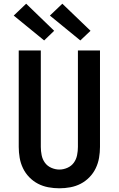

<svg xmlns="http://www.w3.org/2000/svg" viewBox="-20 -1007 640 1035"><path d="M300 8Q270 8 240.5 2.5Q211 -3 185 -16.5Q159 -30 138 -51.5Q117 -73 104 -100Q91 -127 86 -156.5Q81 -186 81 -215V-735H200V-215Q200 -193 204.5 -170.5Q209 -148 222 -130Q235 -112 256.5 -102.5Q278 -93 300 -93Q322 -93 343.5 -102.5Q365 -112 378 -130Q391 -148 395.5 -170.5Q400 -193 400 -215V-735H519V-215Q519 -186 514 -156.5Q509 -127 496 -100Q483 -73 462 -51.5Q441 -30 415 -16.5Q389 -3 359.5 2.5Q330 8 300 8ZM413 -789 249 -923 316 -987 468 -841ZM218 -789 54 -923 121 -987 272 -841Z"/></svg>

Font: Iosevka SS04 Extended
Style: Bold
Weight: 700
Width: 7
Monospace: yes
Designer: Belleve Invis
Foundry: Belleve Invis
Version: Version 19.0.0; ttfautohint (v1.8.4)